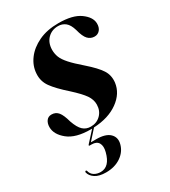

<svg xmlns="http://www.w3.org/2000/svg" viewBox="-168 -534 723 816"><g transform="rotate(-30 194.0 -125.5)"><path d="M150.5 -1Q179.5 -1 199 -20.2Q218.5 -39.5 219 -69.5Q219.5 -94 203.8 -116.8Q188 -139.5 149 -175Q102 -216.5 81 -245.8Q60 -275 62.5 -311.5Q64.5 -348.5 88 -380.2Q111.5 -412 152.8 -431.5Q194 -451 250 -451Q320 -451 355.5 -425.2Q391 -399.5 392 -369Q392.5 -348.5 382.2 -336.5Q372 -324.5 356 -324.5Q337 -324.5 323.8 -338.2Q310.5 -352 301.5 -388Q293 -417 278 -429Q263 -441 242.5 -441Q211.5 -441 191.2 -420.5Q171 -400 170.5 -366Q170.5 -346.5 177.2 -329.2Q184 -312 202.8 -291Q221.5 -270 258 -238.5Q302 -200 319.2 -173.2Q336.5 -146.5 332.5 -112Q326 -62 279.2 -28.5Q232.5 5 160 8.5L117 56.5H143Q189 56.5 209 76.2Q229 96 221 126Q212.5 159 182.5 179.5Q152.5 200 109.5 200Q75.5 200 56.5 187.2Q37.5 174.5 33.5 156.5Q32.5 152.5 36 151Q40 148.5 42 154Q46 170.5 59.5 178.8Q73 187 90.5 187Q134.5 187 150.5 124.5Q157.5 97.5 148.5 81.8Q139.5 66 115 66H106Q99 66 105 59L150.5 9Q147.5 9 144.5 9Q71 9 33.8 -21Q-3.5 -51 -3.5 -87Q-3.5 -105 5.2 -117.2Q14 -129.5 30.5 -129.5Q51 -129.5 63.2 -114.5Q75.5 -99.5 85 -64Q97 -29.5 112.5 -15.2Q128 -1 150.5 -1Z"/></g></svg>

Font: Fraunces 144pt SemiBold
Style: Italic
Weight: 600
Italic angle: -16°
Version: Version 1.000;[0bf87f6ff]